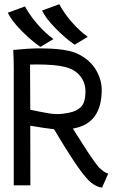

<svg xmlns="http://www.w3.org/2000/svg" viewBox="-20 -861 558 892"><path d="M387.7 -689.9 326.7 -653.3Q282.7 -683.9 237.8 -729.7Q192.9 -775.4 175.3 -812.1L255.4 -841.3Q276.4 -801.5 312.7 -759.4Q349.1 -717.3 387.7 -689.9ZM228.5 -679.7 167.5 -643Q123.5 -673.7 78.6 -719.5Q33.7 -765.2 16.1 -801.8L96.2 -831.1Q117.2 -791.3 153.6 -749.2Q189.9 -707.1 228.5 -679.7ZM318.4 -263.7Q321.3 -259.3 341.8 -227.1Q362.3 -194.8 370.4 -182.1Q378.4 -169.4 394 -145.8Q409.7 -122.1 420.2 -107.9Q430.7 -93.8 438.5 -84.5Q439.5 -83.5 444.3 -79.1Q449.2 -74.7 452.4 -72Q455.6 -69.3 460.7 -65.4Q465.8 -61.5 471.4 -58.8Q477.1 -56.2 482.9 -54.7L454.1 10.7Q433.6 7.8 414.8 -4.4Q396 -16.6 382.8 -32.7Q335.9 -84 231 -260.7Q193.4 -264.6 120.6 -276.9L121.1 0H43.9V-543.5Q43.9 -591.8 41.5 -628.9Q118.2 -636.2 147.9 -636.2Q189.5 -636.2 217 -635Q244.6 -633.8 275.9 -629.2Q307.1 -624.5 329.1 -616Q351.1 -607.4 372.8 -592.5Q394.5 -577.6 412.1 -556.2Q430.2 -533.7 441.4 -503.7Q452.6 -473.6 452.6 -443.8Q452.6 -285.6 318.4 -263.7ZM377 -437Q377 -480 349.1 -511.7Q325.2 -539.6 279.8 -550.5Q234.4 -561.5 150.4 -561.5Q133.8 -561.5 119.6 -561L120.6 -351.1Q132.8 -348.6 162.6 -342.5Q192.4 -336.4 210.9 -333.7Q229.5 -331.1 247.6 -331.1Q259.8 -331.1 271.5 -332.5Q299.8 -335.9 317.4 -341.6Q335 -347.2 349.6 -358.4Q364.3 -369.6 370.6 -388.7Q377 -407.7 377 -437Z"/></svg>

Font: FantasqueSansM Nerd Font
Style: Regular
Weight: 400
Monospace: yes
Designer: Jany Belluz
Version: Version 1.8.0 ; ttfautohint (v1.8.2);Nerd Fonts 3.4.0